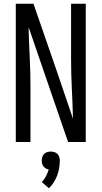

<svg xmlns="http://www.w3.org/2000/svg" viewBox="-20 -755 540 1021"><path d="M64 0V-735H158L284 -371L368 -124Q366 -204 362 -283Q358 -362 358 -441V-735H436V0H342L132 -611Q134 -531 138 -452Q142 -373 142 -294V0ZM240 246 202 213Q216 199 225 181.5Q234 164 239 146Q231 145 223.5 140.5Q216 136 211 129.5Q206 123 204 115Q202 107 202 99Q202 89 205 79.5Q208 70 214.5 63.5Q221 57 230.5 54Q240 51 250 51Q260 51 269.5 54Q279 57 285.5 63.5Q292 70 295 79.5Q298 89 298 99Q298 119 294.5 139Q291 159 284 178Q277 197 266 214.5Q255 232 240 246Z"/></svg>

Font: Iosevka Fixed
Style: Regular
Weight: 400
Monospace: yes
Designer: Belleve Invis
Foundry: Belleve Invis
Version: Version 33.2.4